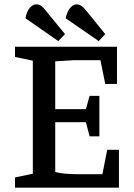

<svg xmlns="http://www.w3.org/2000/svg" viewBox="-20 -863 615 883"><path d="M248 -674 97 -779Q103 -811 117 -827Q131 -843 146 -843Q158 -843 168 -837Q178 -831 193 -811L279 -706ZM434 -674 282 -779Q289 -811 303 -827Q317 -843 332 -843Q343 -843 353 -837Q363 -831 379 -811L464 -706ZM49 0V-47L131 -64V-584L49 -601V-648H518V-477H464L442 -586H317L234 -581V-361H375L392 -422H437V-236H392L375 -301H234V-72Q252 -67 278.5 -64.5Q305 -62 330 -62H451L473 -174H527V0Z"/></svg>

Font: Faustina Light Medium
Style: Regular
Weight: 500
Version: Version 1.200